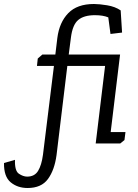

<svg xmlns="http://www.w3.org/2000/svg" viewBox="-162 -718 692 961"><path d="M439 -445 392 -57H466L461 -17L440 0H317L364 -388H175L121 58Q111 133 78 178Q45 223 -24 223Q-74 223 -108.5 194.5Q-143 166 -142 98L-87 82Q-89 137 -67.5 151.5Q-46 166 -26 166Q11 166 28.5 137.5Q46 109 53 57L108 -388H23L27 -425L50 -445H115L125 -528Q135 -606 179.5 -652Q224 -698 308 -698Q335 -698 374.5 -691.5Q414 -685 442 -666L449 -555L391 -548L380 -631Q354 -642 313 -642Q258 -642 229.5 -618Q201 -594 193 -530L182 -445Z"/></svg>

Font: Zilla Slab
Style: Italic
Weight: 400
Italic angle: -6°
Designer: Typotheque.com
Foundry: Typotheque type foundry
Version: Version 1.1; 2017; ttfautohint (v1.6)